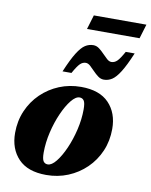

<svg xmlns="http://www.w3.org/2000/svg" viewBox="-91 -883 758 964"><g transform="rotate(10 288.0 -401.0)"><path d="M308.5 -451Q403 -451 450.8 -401Q498.5 -351 498.5 -270Q498.5 -208.5 476 -156.5Q453.5 -104.5 413.8 -66Q374 -27.5 322.2 -6.2Q270.5 15 211.5 15Q117 15 69.2 -35Q21.5 -85 21.5 -166Q21.5 -227.5 44 -279.5Q66.5 -331.5 106.2 -370Q146 -408.5 197.8 -429.8Q249.5 -451 308.5 -451ZM210 -38.5Q230 -38.5 252.5 -66.5Q275 -94.5 295 -139.8Q315 -185 327.5 -238.2Q340 -291.5 340 -342Q340 -375 332.2 -386.2Q324.5 -397.5 310 -397.5Q290 -397.5 267.5 -369.5Q245 -341.5 225 -296.2Q205 -251 192.5 -197.8Q180 -144.5 180 -94Q180 -61 187.8 -49.8Q195.5 -38.5 210 -38.5ZM543.5 -663Q516.5 -598.5 495.2 -564.8Q474 -531 454.8 -518.8Q435.5 -506.5 413.5 -506.5Q397.5 -506.5 383.8 -516.8Q370 -527 357.5 -540.2Q345 -553.5 333.5 -563.8Q322 -574 310.5 -574Q294.5 -574 281.5 -561.2Q268.5 -548.5 248 -511.5H202.5Q229.5 -576 250.8 -609.8Q272 -643.5 291.2 -655.8Q310.5 -668 332.5 -668Q348.5 -668 362.2 -657.8Q376 -647.5 388.5 -634.2Q401 -621 412.5 -610.8Q424 -600.5 435.5 -600.5Q451.5 -600.5 464.8 -613.5Q478 -626.5 498 -663ZM286.5 -742.5 308.5 -815.5H576.5L554.5 -742.5Z"/></g></svg>

Font: Newsreader Text ExtraBold
Style: Italic
Weight: 800
Italic angle: -17°
Designer: Hugues Gentile
Foundry: Production Type
Version: Version 1.001